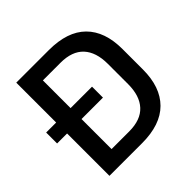

<svg xmlns="http://www.w3.org/2000/svg" viewBox="-167 -785 931 931"><g transform="rotate(-45 299.0 -319.5)"><path d="M2.5 -290.5V-365.5H317V-290.5ZM139.5 0V-84.5H291Q370 -84.5 409.8 -127.5Q449.5 -170.5 449.5 -250.5V-389.5Q449.5 -470 409.8 -512.8Q370 -555.5 291 -555.5H139V-639H294.5Q421.5 -639 486 -574.8Q550.5 -510.5 550.5 -390V-250Q550.5 -129.5 486 -64.8Q421.5 0 294.5 0ZM71 0V-639H170V0Z"/></g></svg>

Font: Anek Latin Medium
Style: Regular
Weight: 500
Designer: Yesha Goshar
Foundry: Ek Type
Version: Version 1.003